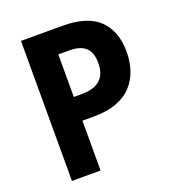

<svg xmlns="http://www.w3.org/2000/svg" viewBox="-130 -817 839 920"><g transform="rotate(-20 289.0 -357.0)"><path d="M291 -714Q419 -714 478.5 -655.5Q538 -597 538 -492Q538 -443 524 -400Q510 -357 479.5 -323.5Q449 -290 400 -272Q351 -254 282 -254H226V0H80V-714ZM282 -592H226V-375H267Q306 -375 334 -386.5Q362 -398 377 -423Q392 -448 392 -488Q392 -542 365 -567Q338 -592 282 -592Z"/></g></svg>

Font: Noto Sans SemiCondensed
Style: Regular
Weight: 400
Width: 4
Version: Version 2.013